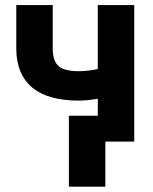

<svg xmlns="http://www.w3.org/2000/svg" viewBox="-20 -548 594 743"><path d="M499.5 0H358.4V-166Q318.8 -158.7 284.7 -158.7Q165 -158.7 104.5 -209.5Q43.9 -260.3 43 -357.9V-528.3H184.1V-357.9Q184.6 -312 206.5 -292.2Q228.5 -272.5 284.7 -272.5Q319.8 -272.5 358.4 -280.8V-528.3H499.5ZM387.7 174.3H246.6V-100.1H387.7Z"/></svg>

Font: RobotoInd
Style: Bold
Weight: 700
Designer: Google
Version: Version 2.001150; 2014